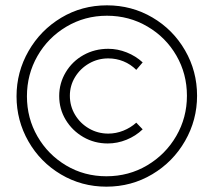

<svg xmlns="http://www.w3.org/2000/svg" viewBox="-20 -709 801 720"><path d="M719 -350Q719 -259 674 -180.5Q629 -102 551 -55.5Q473 -9 379 -9Q286 -9 208.5 -55Q131 -101 86.5 -179Q42 -257 42 -348Q42 -439 87 -517.5Q132 -596 209.5 -642.5Q287 -689 381 -689Q474 -689 551.5 -643.5Q629 -598 674 -520Q719 -442 719 -350ZM81 -348Q81 -266 120.5 -197.5Q160 -129 228 -88.5Q296 -48 379 -48Q463 -48 532 -89Q601 -130 641 -199Q681 -268 681 -350Q681 -432 641.5 -500.5Q602 -569 533 -609.5Q464 -650 381 -650Q298 -650 229 -609Q160 -568 120.5 -499Q81 -430 81 -348ZM386 -490Q347 -490 314 -471Q281 -452 261.5 -420Q242 -388 242 -350Q242 -311 261.5 -278.5Q281 -246 314 -227Q347 -208 386 -208Q415 -208 442.5 -219Q470 -230 491 -249L515 -224Q489 -199 454.5 -185Q420 -171 384 -171Q334 -171 292.5 -195Q251 -219 226.5 -259.5Q202 -300 202 -349Q202 -397 226.5 -438Q251 -479 293 -502.5Q335 -526 386 -526Q421 -526 455 -512.5Q489 -499 515 -475L491 -447Q470 -468 443 -479Q416 -490 386 -490Z"/></svg>

Font: Gontserrat Light
Style: Regular
Weight: 300
Designer: Julieta Ulanovsky
Foundry: Julieta Ulanovsky
Version: Version 6.001